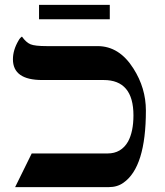

<svg xmlns="http://www.w3.org/2000/svg" viewBox="-20 -767 675 787"><path d="M153 -439Q33 -439 33 -524Q33 -562 56 -601Q62 -612 70 -617Q87 -593 105 -585.5Q123 -578 172 -578H380Q469 -578 527 -486Q578 -406 578 -314Q578 -82 486 -18Q461 0 426 0H42L110 -138H421Q477 -138 505 -187Q527 -228 527 -294Q527 -439 405 -439ZM430 -688H140V-747H430Z"/></svg>

Font: Cardo
Style: Regular
Weight: 400
Designer: David J. Perry
Foundry: David J. Perry
Version: Version 1.0451